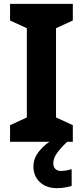

<svg xmlns="http://www.w3.org/2000/svg" viewBox="-20 -734 429 994"><path d="M357 0H32V-86L119 -126V-588L32 -628V-714H357V-628L270 -588V-126L357 -86ZM256 111Q256 131 267 141Q278 151 295 151Q311 151 326 148Q341 145 351 142V229Q335 233 317 236.5Q299 240 275 240Q219 240 186 208.5Q153 177 153 128Q153 84 185 46Q217 8 263 -17L328 0Q294 32 275 58.5Q256 85 256 111Z"/></svg>

Font: Noto Sans Bamum
Style: Bold
Weight: 700
Designer: Monotype Design Team
Foundry: Monotype Imaging Inc.
Version: Version 2.002; ttfautohint (v1.8.4.7-5d5b)